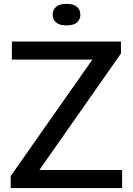

<svg xmlns="http://www.w3.org/2000/svg" viewBox="-20 -950 671 970"><path d="M34 0V-60.5L463.5 -673L467.5 -649H40V-740H591V-679.5L162 -67L158 -91H597V0ZM316 -821.5Q281 -821.5 263.5 -836.2Q246 -851 246 -875.5Q246 -900.5 263.5 -915.5Q281 -930.5 316 -930.5Q351 -930.5 368.5 -915.5Q386 -900.5 386 -875.5Q386 -851 368.5 -836.2Q351 -821.5 316 -821.5Z"/></svg>

Font: Encode Sans SC SemiExpanded Medium
Style: Regular
Weight: 500
Width: 6
Designer: Multiple Designers
Foundry: Impallari Type
Version: Version 3.002